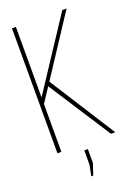

<svg xmlns="http://www.w3.org/2000/svg" viewBox="-163 -768 727 1011"><g transform="rotate(-20 200.5 -262.5)"><path d="M340 0 115 -348 62 -268V0H40V-700H62V-305L322 -700H346L129 -369L364 0ZM166 175 178 114V34H198V112L177 175Z"/></g></svg>

Font: Bebas Neue Light
Style: Regular
Weight: 300
Designer: Ryoichi Tsunekawa
Foundry: Ryoichi Tsunekawa
Version: Version 001.003; ttfautohint (v1.5.65-e2d9)